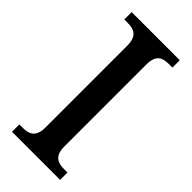

<svg xmlns="http://www.w3.org/2000/svg" viewBox="-229 -762 810 810"><g transform="rotate(45 175.5 -357.0)"><path d="M32 0H319V-44H298C261 -44 232 -56 232 -112V-601C232 -659 260 -670 298 -670H319V-714H32V-670H53C89 -670 119 -659 119 -601V-112C119 -55 89 -44 53 -44H32Z"/></g></svg>

Font: Noto Serif Hebrew SemiCondensed Medium
Style: Regular
Weight: 500
Width: 4
Designer: Monotype Design Team
Foundry: Monotype Imaging Inc.
Version: Version 2.004